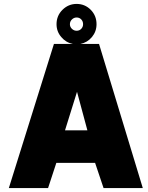

<svg xmlns="http://www.w3.org/2000/svg" viewBox="-20 -955 751 975"><path d="M369.1 -798.8Q383.3 -798.8 392.6 -808.6Q401.9 -818.4 401.9 -832Q401.9 -846.7 392.6 -856.4Q383.3 -866.2 369.1 -866.2Q355.5 -866.2 345.2 -856.2Q335 -846.2 335 -832Q335 -818.4 345.2 -808.6Q355.5 -798.8 369.1 -798.8ZM705.1 0H505.9L462.9 -127.9H266.1L224.1 0H24.9L253.9 -731.9H350.1Q314.5 -738.8 291 -767.1Q267.1 -794.9 267.1 -832Q267.1 -875.5 297.4 -905.3Q327.6 -935.1 369.1 -935.1Q411.1 -935.1 440.7 -905.3Q470.2 -875.5 470.2 -832Q470.2 -794.9 446.8 -766.8Q423.3 -738.8 388.2 -731.9H482.9ZM423.8 -293 371.1 -488.8 310.1 -293Z"/></svg>

Font: Squarion Black
Style: Regular
Weight: 900
Designer: Natanael Gama
Version: Version 1.00;September 12, 2019;FontCreator 11.5.0.2425 64-b